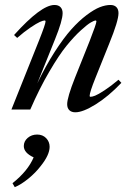

<svg xmlns="http://www.w3.org/2000/svg" viewBox="-20 -445 541 780"><path d="M26.4 0 139.6 -283.2Q165 -347.2 165 -357.9Q165 -361.8 161.1 -361.8Q155.3 -361.8 142.1 -356Q128.9 -350.1 103.5 -333Q78.1 -315.9 49.8 -291L37.1 -302.7Q147 -424.8 201.2 -424.8Q217.3 -424.8 225.8 -416Q234.4 -407.2 234.4 -391.6Q234.4 -361.8 203.6 -285.6L131.3 -106Q165.5 -177.2 201.9 -233.9Q238.3 -290.5 269.5 -325.4Q300.8 -360.4 331.5 -383.5Q362.3 -406.7 385.5 -415.8Q408.7 -424.8 428.7 -424.8Q444.3 -424.8 452.9 -416Q461.4 -407.2 461.4 -391.6Q461.4 -360.4 423.8 -268.1L367.7 -128.4Q344.2 -69.8 344.2 -55.7Q344.2 -51.8 348.1 -51.8Q354.5 -51.8 366.5 -56.4Q378.4 -61 404.3 -77.9Q430.2 -94.7 461.4 -121.1L473.1 -108.4Q419.9 -52.7 368.4 -20.8Q316.9 11.2 286.1 11.2Q270.5 11.2 261.7 2.7Q252.9 -5.9 252.9 -21.5Q252.9 -49.3 284.7 -129.4L344.2 -278.3Q371.6 -348.6 371.6 -357.9Q371.6 -361.8 367.7 -361.8Q363.3 -361.8 349.4 -354Q335.4 -346.2 308.3 -321.5Q281.2 -296.9 250.7 -259.5Q220.2 -222.2 180.2 -153.8Q140.1 -85.4 103 0ZM40 315.4 30.8 299.3Q93.3 249.5 116.7 194.3Q76.7 175.8 76.7 148.4Q76.7 128.9 92.5 115.2Q108.4 101.6 130.9 101.6Q153.3 101.6 167.5 116.2Q181.6 130.9 181.6 151.4Q181.6 184.6 145 230Q125 256.3 95.5 280.5Q65.9 304.7 40 315.4Z"/></svg>

Font: Elstob 18pt Medium
Style: Italic
Weight: 500
Italic angle: -20°
Designer: Peter S. Baker
Version: Version 1.015